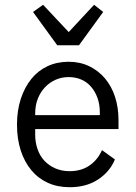

<svg xmlns="http://www.w3.org/2000/svg" viewBox="-20 -770 568 802"><path d="M219 -581 118 -720 160 -750 267 -636 373 -750 411 -720 310 -581ZM271 12Q220 12 179.5 -6.5Q139 -25 110.5 -59.5Q82 -94 66.5 -142Q51 -190 51 -249Q51 -309 67 -357.5Q83 -406 111 -440.5Q139 -475 178.5 -493.5Q218 -512 267 -512Q314 -512 352.5 -493.5Q391 -475 418.5 -442.5Q446 -410 460.5 -365.5Q475 -321 475 -268V-231H127V-208Q127 -175 137 -146.5Q147 -118 166 -98Q185 -78 211.5 -66.5Q238 -55 271 -55Q319 -55 353.5 -78.5Q388 -102 406 -143L460 -104Q439 -53 390 -20.5Q341 12 271 12ZM267 -448Q237 -448 211.5 -436.5Q186 -425 167 -404.5Q148 -384 137.5 -356.5Q127 -329 127 -296V-289H397V-300Q397 -333 387.5 -360Q378 -387 361 -407Q344 -427 320 -437.5Q296 -448 267 -448Z"/></svg>

Font: PlemolJP
Style: Regular
Weight: 400
Monospace: yes
Version: v2.0.4; ttfautohint (v1.8.4.7-5d5b-dirty) -l 6 -r 45 -G 200 